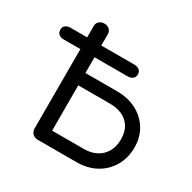

<svg xmlns="http://www.w3.org/2000/svg" viewBox="-171 -950 1117 1119"><g transform="rotate(30 388.0 -390.5)"><path d="M61 -582Q41 -582 28 -592Q15 -602 15 -622Q15 -641 28 -651Q41 -661 61 -661H490Q510 -661 523.5 -651Q537 -641 537 -622Q537 -602 523.5 -592Q510 -582 490 -582ZM222 0Q201 0 187 -13.5Q173 -27 173 -48V-738Q173 -757 186.5 -769Q200 -781 220 -781Q241 -781 254.5 -769Q268 -757 268 -738V-476H482Q556 -476 612.5 -446Q669 -416 701 -363.5Q733 -311 733 -243Q733 -172 701 -117Q669 -62 612.5 -31Q556 0 482 0ZM268 -88H482Q529 -88 564.5 -106.5Q600 -125 620.5 -160Q641 -195 641 -244Q641 -294 620.5 -327Q600 -360 564.5 -376.5Q529 -393 482 -393H268Z"/></g></svg>

Font: Comfortaa SemiBold
Style: Regular
Weight: 600
Designer: Johan Aakerlund
Foundry: Johan Aakerlund
Version: Version 3.104; ttfautohint (v1.8.1.43-b0c9)